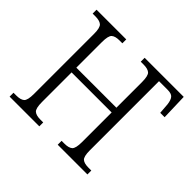

<svg xmlns="http://www.w3.org/2000/svg" viewBox="-166 -915 1115 1115"><g transform="rotate(45 391.5 -357.0)"><path d="M39 0V-32H62Q97 -32 112.5 -45.5Q128 -59 128 -111V-605Q128 -655 112 -668.5Q96 -682 62 -682H39V-714H283V-682H259Q225 -682 209.5 -668.5Q194 -655 194 -603V-393H523V-603Q523 -655 507.5 -668.5Q492 -682 457 -682H434V-714H755L760 -552H724L719 -617Q715 -649 703 -663Q691 -677 660 -677H589V-108Q589 -58 604.5 -45Q620 -32 654 -32H678V0H434V-32H457Q492 -32 507.5 -45.5Q523 -59 523 -111V-354H194V-111Q194 -59 209.5 -45.5Q225 -32 259 -32H283V0Z"/></g></svg>

Font: Noto Serif SemiCondensed Light
Style: Regular
Weight: 300
Width: 4
Designer: Monotype Design Team
Foundry: Monotype Imaging Inc.
Version: Version 2.013